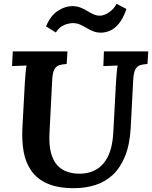

<svg xmlns="http://www.w3.org/2000/svg" viewBox="-20 -969 796 1005"><path d="M756 -700 752 -634Q730 -633 714 -628Q698 -623 688.5 -605.5Q679 -588 677 -547L664 -297Q659 -211 634.5 -151Q610 -91 570.5 -54Q531 -17 479 -0.5Q427 16 367 16Q283 16 228.5 -8Q174 -32 144 -75Q114 -118 104 -174Q94 -230 97 -294L110 -536Q112 -563 114 -588Q116 -613 119 -626Q103 -625 78.5 -624.5Q54 -624 43 -623L47 -700H333L329 -634Q307 -633 290.5 -628Q274 -623 264.5 -605.5Q255 -588 253 -547L239 -272Q236 -209 247 -168.5Q258 -128 279.5 -104.5Q301 -81 329 -71Q357 -61 387 -60Q442 -58 482.5 -81Q523 -104 546 -152Q569 -200 573 -274L587 -536Q589 -563 591 -588Q593 -613 596 -626Q580 -625 556 -624.5Q532 -624 521 -623L524 -700ZM361 -848Q342 -848 317 -838.5Q292 -829 272 -799L221 -831Q244 -887 282.5 -912Q321 -937 357 -937Q382 -937 401 -929.5Q420 -922 436 -912Q452 -902 468.5 -894.5Q485 -887 504 -887Q524 -887 550 -904Q576 -921 590 -949L642 -922Q624 -871 601 -844Q578 -817 554 -807.5Q530 -798 509 -798Q486 -798 467.5 -805.5Q449 -813 432.5 -823Q416 -833 399 -840.5Q382 -848 361 -848Z"/></svg>

Font: Lora
Style: Bold Italic
Weight: 700
Italic angle: -3°
Designer: Olga Karpushina, Alexei Vanyashin (Cyrillic)
Foundry: Cyreal
Version: Version 3.004